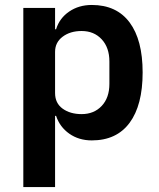

<svg xmlns="http://www.w3.org/2000/svg" viewBox="-20 -554 640 774"><path d="M74 -522H202V-436H206Q220 -481 259 -507.5Q298 -534 350 -534Q450 -534 502.5 -463.5Q555 -393 555 -262Q555 -130 502.5 -59Q450 12 350 12Q298 12 259.5 -15Q221 -42 206 -87H202V200H74ZM309 -94Q359 -94 390 -127Q421 -160 421 -216V-306Q421 -362 390 -395.5Q359 -429 309 -429Q263 -429 232.5 -406Q202 -383 202 -345V-179Q202 -138 232.5 -116Q263 -94 309 -94Z"/></svg>

Font: IBM Plex Sans Arabic SmBld
Style: Regular
Weight: 600
Designer: Mike Abbink, Paul van der Laan, Pieter van Rosmalen, Wael Morcos, Khajak Apelian
Foundry: Bold Monday
Version: Version 1.005